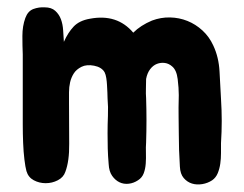

<svg xmlns="http://www.w3.org/2000/svg" viewBox="-20 -416 664 523"><path d="M582 -147Q584 -115 584 -86.5Q584 -58 582 -26Q582 -14 582 1Q582 16 580 30Q578 44 573 56Q568 68 558 75Q546 83 531 85.5Q516 88 503 84Q490 80 480.5 69Q471 58 470 38Q467 -8 467 -54Q467 -77 466.5 -98Q466 -119 467 -157Q467 -176 464 -200.5Q461 -225 449 -235Q440 -243 429 -244.5Q418 -246 407.5 -242Q397 -238 389 -227.5Q381 -217 378 -201Q378 -188 377.5 -174.5Q377 -161 378 -149Q379 -117 379 -88.5Q379 -60 378 -28Q377 -15 377.5 0Q378 15 377 29.5Q376 44 371.5 56Q367 68 356 75Q344 83 330.5 84.5Q317 86 305.5 80.5Q294 75 285.5 63Q277 51 276 31Q274 8 273.5 -11.5Q273 -31 273 -53Q273 -76 274 -100.5Q275 -125 273 -148Q273 -155 272.5 -164.5Q272 -174 271.5 -184Q271 -194 269.5 -203.5Q268 -213 265 -219Q257 -233 236.5 -237Q216 -241 202 -234Q188 -227 181 -216Q174 -205 171 -192Q168 -179 168 -164.5Q168 -150 168 -137Q168 -72 168.5 -24.5Q169 23 158 52Q153 67 137.5 75Q122 83 104.5 83Q87 83 72 75Q57 67 52 50Q49 39 46.5 18.5Q44 -2 43 -27Q42 -52 42 -77.5Q42 -103 42 -124V-268Q41 -291 41 -318Q41 -345 49 -367Q56 -386 71 -391.5Q86 -397 102 -396Q120 -396 130.5 -386.5Q141 -377 146 -363.5Q151 -350 152 -333.5Q153 -317 154 -302Q165 -327 180.5 -343.5Q196 -360 225 -365Q299 -379 343 -327Q363 -347 394 -360Q418 -369 443 -368.5Q468 -368 490.5 -359Q513 -350 531.5 -333Q550 -316 561 -292Q576 -260 578 -221Q580 -182 582 -147Z"/></svg>

Font: BM JUA
Style: Regular
Weight: 400
Designer: BONGJIN KIM, JAEHYUN KEUM, JUHEE TAE
Foundry: WOOWA BROTHERS Corporation.
Version: Version 1.100